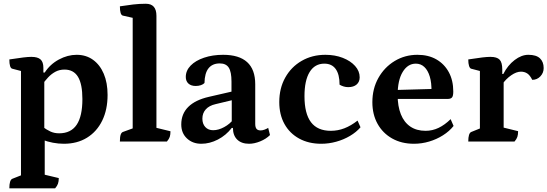

<svg xmlns="http://www.w3.org/2000/svg" viewBox="-20 -754 2917 1023"><path d="M29.8 249.3Q29.8 204.9 45.8 198.5L102.8 176L91.8 193V-388.3L103.4 -372.8L45.3 -387.9Q29.8 -391.8 29.8 -437.3Q77.3 -444.6 103.8 -447.8Q130.3 -451 147.2 -451Q180.9 -451 196 -437.3Q211.1 -423.6 211.1 -393.3V-365L207.6 -367.5H218.3Q246.7 -411.4 293.4 -436.7Q340.1 -462 388.5 -462Q438.5 -462 475.4 -435.5Q512.3 -409.1 532.8 -361.1Q553.2 -313.2 553.2 -248.2Q553.2 -169.6 524.5 -111.1Q495.8 -52.5 443.5 -20.3Q391.3 12 320.3 12Q291.8 12 262.2 6.5Q232.7 0.9 205.2 -9.6L218.3 -17.6V188L206.3 174.1L293.2 194.8Q293.2 212.4 288.9 224.7Q284.7 237 273.7 249.3ZM295 -43.7Q357.7 -43.7 388.4 -89.1Q419 -134.5 419 -226Q419 -305.9 395.6 -344.6Q372.1 -383.3 323.6 -383.3Q296.8 -383.3 275.3 -371.8Q253.9 -360.3 236.6 -341.8Q219.3 -323.2 203.7 -301.3L216 -329.7V-58.4L203.7 -80.9Q229.3 -61.9 249.7 -52.8Q270.2 -43.7 295 -43.7Z M618.8 0Q618.8 -24.2 622.8 -36Q626.8 -47.9 634.8 -50.9L698 -73.9L687 -58.6V-671.3L699 -656.3L634.3 -670.9Q618.8 -674.8 618.8 -720.3Q656.8 -726.2 689.5 -730.1Q722.2 -734 757.1 -734Q813.5 -734 813.5 -669.7V-61.9L801.5 -75.8L888.3 -54.6Q888.3 -36.4 884.4 -24.6Q880.4 -12.9 869.4 0Z M1052.5 12Q1006.4 12 976.1 -16.4Q945.8 -44.8 945.8 -90.8Q945.8 -147.4 983.2 -184.5Q1020.6 -221.6 1093.6 -238.2L1225.9 -268.6L1213.4 -253.5V-319.5Q1213.4 -371.2 1198.8 -393.7Q1184.2 -416.1 1151.1 -416.1Q1111.9 -416.1 1091.1 -390.2Q1070.4 -364.3 1069.5 -311.8Q1063.2 -304.6 1050.3 -300.2Q1037.5 -295.9 1023.1 -295.9Q998 -295.9 983.9 -308.8Q969.9 -321.7 969.9 -343.7Q969.9 -378 995.8 -404.6Q1021.7 -431.2 1067.2 -446.6Q1112.7 -462 1169 -462Q1253.8 -462 1296.8 -423Q1339.9 -383.9 1339.9 -305.2V-94.1Q1339.9 -76.2 1346.6 -67.6Q1353.4 -59.1 1368.7 -59.1Q1378.8 -59.1 1390.2 -63.5Q1401.7 -67.9 1408.9 -72.7L1418.6 -34.4Q1397.7 -13.6 1366.4 -0.8Q1335.1 12 1307.1 12Q1266.6 12 1243.8 -10.3Q1221.1 -32.6 1221.1 -72.4H1214.8Q1184.6 -33.1 1140.9 -10.5Q1097.2 12 1052.5 12ZM1115.8 -60.2Q1144.1 -60.2 1174.6 -76.9Q1205.2 -93.5 1225.4 -120.1L1214.8 -94.6V-226.1L1230.5 -223.6L1129.2 -199.3Q1094.7 -191.6 1076.5 -171.4Q1058.3 -151.2 1058.3 -121.8Q1058.3 -94 1073.9 -77.1Q1089.5 -60.2 1115.8 -60.2Z M1691.5 12Q1624.5 12 1574 -15.7Q1523.4 -43.4 1495.7 -93.3Q1468 -143.2 1468 -210.2Q1468 -283.8 1499.8 -340.6Q1531.5 -397.5 1587.3 -429.7Q1643.2 -462 1713.7 -462Q1764.5 -462 1806 -445.9Q1847.5 -429.8 1871.9 -402.6Q1896.4 -375.3 1896.4 -342.2Q1896.4 -317.7 1880.1 -303.7Q1863.9 -289.7 1835.4 -289.7Q1823.2 -289.7 1811.6 -293.1Q1800 -296.5 1789.3 -302.8Q1789.3 -357.6 1768.6 -386.3Q1748 -414.9 1708.2 -414.9Q1657.2 -414.9 1629.7 -370.1Q1602.3 -325.2 1602.3 -241.6Q1602.3 -148.5 1637.1 -102.7Q1671.9 -57 1742.7 -57Q1780 -57 1815 -70.5Q1850.1 -84.1 1885.1 -111.5L1900.8 -75.8Q1878.5 -49.8 1844.8 -29.9Q1811.2 -9.9 1771.6 1Q1732.1 12 1691.5 12Z M2185.4 12Q2119.4 12 2069.4 -16.2Q2019.4 -44.4 1991.7 -94.3Q1964 -144.2 1964 -209.5Q1964 -281.6 1996.1 -338.7Q2028.2 -395.8 2082.8 -428.9Q2137.4 -462 2204.1 -462Q2262.4 -462 2305 -437.6Q2347.5 -413.2 2371.3 -369.4Q2395.1 -325.6 2395.1 -266.5Q2395.1 -242.1 2388.1 -234.5Q2381.1 -226.9 2365.8 -226.9H2054.4V-273.6L2290.4 -280.2L2278.9 -265.1Q2280 -312.7 2269.9 -346.1Q2259.8 -379.5 2240.9 -397.2Q2222.1 -414.9 2195.4 -414.9Q2152.5 -414.9 2125.6 -370.7Q2098.7 -326.5 2098.7 -247.4Q2098.7 -187.9 2115.8 -145.2Q2132.8 -102.5 2166.1 -79.7Q2199.5 -57 2247.5 -57Q2283.9 -57 2316.8 -72.7Q2349.8 -88.5 2381 -119.2L2396.7 -82.9Q2374.4 -54.7 2340.2 -33.1Q2306.1 -11.5 2266.5 0.2Q2227 12 2185.4 12Z M2475 0Q2475 -44.4 2491 -50.9L2548 -73.9L2537 -56.9V-388.3L2548.5 -372.8L2490.4 -387.9Q2483.4 -389.9 2479.2 -402.7Q2475 -415.4 2475 -437.3Q2524.4 -445.1 2550.1 -448Q2575.9 -451 2592.9 -451Q2627.7 -451 2642 -436.1Q2656.2 -421.3 2656.2 -383.5V-349.6L2646.6 -359.7H2661.6Q2685.4 -406.3 2722 -434.1Q2758.6 -462 2795 -462Q2837.1 -462 2856.9 -443.2Q2876.7 -424.5 2876.7 -391.4Q2876.7 -365.6 2859.1 -347.1Q2841.6 -328.6 2815.9 -328.6Q2803.7 -353.3 2789.2 -362.7Q2774.6 -372.2 2755.7 -372.2Q2731.8 -372.2 2703.9 -353Q2676.1 -333.9 2656 -304.7L2663.5 -329.1V-55.7L2648.6 -77.7L2740.5 -55.1Q2740.5 -37 2736.6 -24.9Q2732.6 -12.9 2721.6 0Z"/></svg>

Font: Pitagon Serif
Style: Regular
Weight: 400
Designer: Travis Tran
Foundry: Pitagon
Version: Version 1.000;gftools[0.9.26]